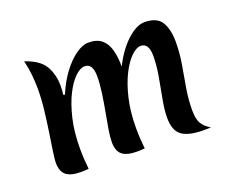

<svg xmlns="http://www.w3.org/2000/svg" viewBox="-103 -758 1102 933"><g transform="rotate(-20 447.5 -291.5)"><path d="M229 -378Q254 -438 287.5 -482.5Q321 -527 356.5 -552Q392 -577 422 -577Q466 -577 490.5 -556Q515 -535 525 -497.5Q535 -460 535 -412Q573 -488 622 -532.5Q671 -577 712 -577Q776 -577 799.5 -538.5Q823 -500 823 -435Q823 -379 813.5 -322.5Q804 -266 794 -209.5Q784 -153 784 -95Q784 -48 798 -25.5Q812 -3 841 14Q832 15 822.5 15Q813 15 804 15Q728 15 692.5 -10Q657 -35 657 -102Q657 -142 667 -194.5Q677 -247 687 -303Q697 -359 697 -409Q697 -475 655 -475Q633 -475 606 -449Q579 -423 554.5 -374.5Q530 -326 514 -258Q498 -190 498 -106Q498 -56 504 0Q493 1 483 1.5Q473 2 465 2Q412 2 388 -17.5Q364 -37 364 -83Q364 -109 370.5 -148Q377 -187 385.5 -232.5Q394 -278 400.5 -324Q407 -370 407 -409Q407 -475 365 -475Q343 -475 316 -449.5Q289 -424 264.5 -375.5Q240 -327 224 -259Q208 -191 208 -106Q208 -56 214 0Q203 1 193 1.5Q183 2 175 2Q122 2 98 -17.5Q74 -37 74 -83Q74 -100 80 -139.5Q86 -179 94 -232Q102 -285 108.5 -341.5Q115 -398 115 -448Q115 -487 111 -525Q107 -563 98 -598Q173 -573 198.5 -528.5Q224 -484 224 -426Q224 -403 221 -380Z"/></g></svg>

Font: Merienda SemiBold
Style: Regular
Weight: 600
Designer: Eduardo Rodriguez Tunni
Foundry: Eduardo Rodriguez Tunni
Version: Version 2.001; ttfautohint (v1.8.4.7-5d5b)